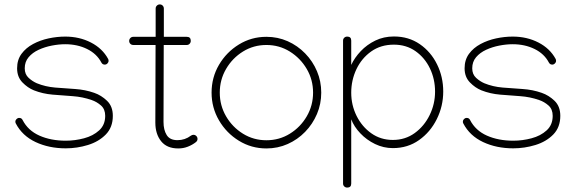

<svg xmlns="http://www.w3.org/2000/svg" viewBox="-20 -659 2579 860"><path d="M272 -495.1Q335.9 -495.1 387.5 -468.5Q439 -441.9 464.4 -395Q466.3 -391.1 466.3 -386.7Q466.3 -379.9 461.2 -374.8Q456.1 -369.6 449.2 -369.6Q439 -369.6 434.1 -378.9Q413.6 -418 370.1 -439.5Q326.7 -460.9 272 -460.9Q243.7 -460.9 212.2 -454.8Q180.7 -448.7 153.1 -436Q125.5 -423.3 108.2 -402.8Q90.8 -382.3 90.8 -353Q90.8 -326.2 108.2 -310.3Q125.5 -294.4 145 -286.1Q183.1 -270.5 227.3 -266.8Q271.5 -263.2 316.7 -260.3Q361.8 -257.3 401.9 -243.2Q433.6 -232.4 459.5 -207.5Q485.4 -182.6 485.4 -140.1Q485.4 -88.9 453.9 -56.6Q422.4 -24.4 373.8 -9.5Q325.2 5.4 274.4 5.4Q199.2 5.4 139.4 -22.7Q79.6 -50.8 50.8 -106Q48.8 -109.9 48.8 -113.8Q48.8 -120.6 54 -125.7Q59.1 -130.9 65.9 -130.9Q76.7 -130.9 81.1 -121.6Q105.5 -74.2 156.7 -51.5Q208 -28.8 274.4 -28.8Q315.9 -28.8 356.4 -39.6Q397 -50.3 424.1 -75Q451.2 -99.6 451.2 -140.1Q451.2 -169.9 432.4 -186.5Q413.6 -203.1 390.6 -210.9Q350.1 -225.1 305.2 -228.3Q260.3 -231.4 215.8 -235.1Q171.4 -238.8 131.8 -254.4Q104 -265.6 80.3 -290Q56.6 -314.5 56.6 -353Q56.6 -391.1 76.4 -418Q96.2 -444.8 128.2 -461.9Q160.2 -479 198 -487.1Q235.8 -495.1 272 -495.1Z M778.3 5.9Q727.5 5.9 701.7 -26.4Q675.8 -58.6 675.8 -109.9V-113.3L676.8 -457.5H577.1Q569.3 -457.5 564 -462.6Q558.6 -467.8 558.6 -475.6Q558.6 -483.4 564 -488.8Q569.3 -494.1 577.1 -494.1H677.2V-620.6Q677.2 -628.4 682.6 -633.8Q688 -639.2 695.8 -639.2Q703.6 -639.2 708.7 -633.8Q713.9 -628.4 713.9 -620.6V-494.1H816.4Q834.5 -494.1 834.5 -476.1Q834.5 -468.3 829.3 -462.9Q824.2 -457.5 816.4 -457.5H713.4L712.4 -113.3V-112.8Q712.4 -77.1 726.6 -54.2Q740.7 -31.2 774.9 -31.2Q808.6 -31.2 835 -51.3Q840.8 -55.2 846.2 -55.2Q854 -55.2 859.4 -49.8Q864.7 -44.4 864.7 -36.6Q864.7 -27.8 856.9 -22Q841.3 -9.8 821.3 -2Q801.3 5.9 778.3 5.9Z M1173.3 -494.1Q1224.1 -494.1 1268.6 -474.4Q1313 -454.6 1346.9 -419.7Q1380.9 -384.8 1399.9 -339.8Q1418.9 -294.9 1418.9 -244.1Q1418.9 -193.4 1399.7 -148.2Q1380.4 -103 1346.7 -68.4Q1313 -33.7 1268.6 -13.9Q1224.1 5.9 1173.3 5.9Q1106 5.9 1050 -28.6Q994.1 -63 960.9 -119.9Q927.7 -176.8 927.7 -244.1Q927.7 -312 960.9 -368.7Q994.1 -425.3 1050 -459.7Q1106 -494.1 1173.3 -494.1ZM1173.3 -457.5Q1115.7 -457.5 1068.4 -428.2Q1021 -398.9 992.7 -350.3Q964.4 -301.8 964.4 -244.1Q964.4 -186.5 992.7 -137.9Q1021 -89.4 1068.4 -60.1Q1115.7 -30.8 1173.3 -30.8Q1231 -30.8 1278.3 -60.1Q1325.7 -89.4 1354 -137.9Q1382.3 -186.5 1382.3 -244.1Q1382.3 -301.8 1354 -350.1Q1325.7 -398.4 1278.3 -428Q1231 -457.5 1173.3 -457.5Z M1739.7 4.4Q1697.8 4.4 1659.9 -13.9Q1622.1 -32.2 1594 -61.8Q1565.9 -91.3 1553.2 -124.5V163.1Q1553.2 181.2 1535.2 181.2Q1527.3 181.2 1522 176Q1516.6 170.9 1516.6 163.1V-477.1Q1516.6 -484.9 1522 -490Q1527.3 -495.1 1535.2 -495.1Q1553.2 -495.1 1553.2 -477.1V-368.2Q1568.4 -400.9 1595.9 -429.9Q1623.5 -459 1661.1 -477.3Q1698.7 -495.6 1744.6 -495.6Q1810.5 -495.6 1860.4 -461.2Q1910.2 -426.8 1937.7 -370.6Q1965.3 -314.5 1965.3 -249Q1965.3 -183.6 1936.5 -125.5Q1907.7 -67.4 1856.9 -31.5Q1806.2 4.4 1739.7 4.4ZM1928.7 -248.5Q1928.7 -304.7 1905.8 -352.5Q1882.8 -400.4 1841.3 -429.7Q1799.8 -459 1744.1 -459Q1685.5 -459 1642.6 -428.5Q1599.6 -397.9 1576.4 -348.9Q1553.2 -299.8 1553.2 -243.7Q1553.2 -188.5 1577.1 -140.1Q1601.1 -91.8 1643.1 -62Q1685.1 -32.2 1739.7 -32.2Q1795.4 -32.2 1837.9 -63.2Q1880.4 -94.2 1904.5 -143.6Q1928.7 -192.9 1928.7 -248.5Z M2276.4 -495.1Q2340.3 -495.1 2391.8 -468.5Q2443.4 -441.9 2468.8 -395Q2470.7 -391.1 2470.7 -386.7Q2470.7 -379.9 2465.6 -374.8Q2460.4 -369.6 2453.6 -369.6Q2443.4 -369.6 2438.5 -378.9Q2418 -418 2374.5 -439.5Q2331.1 -460.9 2276.4 -460.9Q2248 -460.9 2216.6 -454.8Q2185.1 -448.7 2157.5 -436Q2129.9 -423.3 2112.5 -402.8Q2095.2 -382.3 2095.2 -353Q2095.2 -326.2 2112.5 -310.3Q2129.9 -294.4 2149.4 -286.1Q2187.5 -270.5 2231.7 -266.8Q2275.9 -263.2 2321 -260.3Q2366.2 -257.3 2406.2 -243.2Q2438 -232.4 2463.9 -207.5Q2489.7 -182.6 2489.7 -140.1Q2489.7 -88.9 2458.3 -56.6Q2426.8 -24.4 2378.2 -9.5Q2329.6 5.4 2278.8 5.4Q2203.6 5.4 2143.8 -22.7Q2084 -50.8 2055.2 -106Q2053.2 -109.9 2053.2 -113.8Q2053.2 -120.6 2058.3 -125.7Q2063.5 -130.9 2070.3 -130.9Q2081.1 -130.9 2085.4 -121.6Q2109.9 -74.2 2161.1 -51.5Q2212.4 -28.8 2278.8 -28.8Q2320.3 -28.8 2360.8 -39.6Q2401.4 -50.3 2428.5 -75Q2455.6 -99.6 2455.6 -140.1Q2455.6 -169.9 2436.8 -186.5Q2418 -203.1 2395 -210.9Q2354.5 -225.1 2309.6 -228.3Q2264.6 -231.4 2220.2 -235.1Q2175.8 -238.8 2136.2 -254.4Q2108.4 -265.6 2084.7 -290Q2061 -314.5 2061 -353Q2061 -391.1 2080.8 -418Q2100.6 -444.8 2132.6 -461.9Q2164.6 -479 2202.4 -487.1Q2240.2 -495.1 2276.4 -495.1Z"/></svg>

Font: Manjari Thin
Style: Regular
Weight: 100
Designer: Santhosh Thottingal <santhosh.thottingal@gmail.com>
Version: Version 2.000